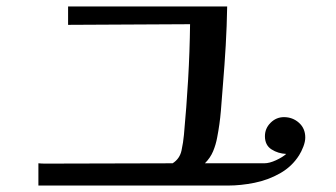

<svg xmlns="http://www.w3.org/2000/svg" viewBox="-20 -643 1040 595"><path d="M926 -217Q926 -204 920 -188.5Q914 -173 907 -162Q885 -127 848 -106Q811 -85 768.5 -76.5Q726 -68 687 -68H99V-137Q109 -136 118 -136Q127 -136 137 -136Q232 -136 326.5 -136.5Q421 -137 515 -137Q537 -151 542.5 -176.5Q548 -202 550 -225Q558 -311 563 -397Q568 -483 569 -568L191 -566V-623H684Q683 -562 679.5 -502Q676 -442 671 -382Q668 -341 664.5 -299.5Q661 -258 653 -217Q649 -195 640.5 -174.5Q632 -154 615 -137H799Q815 -137 835.5 -146.5Q856 -156 867 -166Q842 -167 821.5 -180Q801 -193 801 -221Q801 -245 818.5 -262.5Q836 -280 860 -280Q887 -280 906.5 -262.5Q926 -245 926 -217Z"/></svg>

Font: Kaisei Decol Medium
Style: Regular
Weight: 500
Designer: Font-Kai, 金井和夫
Foundry: KAZUO KANAI
Version: Version 5.003